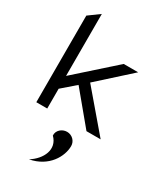

<svg xmlns="http://www.w3.org/2000/svg" viewBox="-232 -728 959 1127"><g transform="rotate(30 247.0 -164.5)"><path d="M341 121C341 87 313 60 279 60C245 60 214 87 217 121C279 182 239 266 165 312C288 289 341 191 341 121ZM471 0 251 -258 465 -451H367L109 -221V-641L35 -587V0H109V-134L199 -212L375 0Z"/></g></svg>

Font: Charger
Style: Regular
Weight: 400
Designer: Jasper
Foundry: Cannot Into Space Fonts
Version: Version 0.98